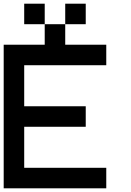

<svg xmlns="http://www.w3.org/2000/svg" viewBox="-20 -1020 707 1040"><path d="M222.2 -888.9H111.1V-1000H222.2ZM444.4 -888.9H333.3V-1000H444.4ZM333.3 -777.8H555.6V-666.7H111.1V-444.4H444.4V-333.3H111.1V-111.1H555.6V0H0V-777.8H222.2V-888.9H333.3Z"/></svg>

Font: Pixeloid Sans
Style: Regular
Weight: 400
Designer: GGBotNet
Foundry: GGBotNet
Version: 0.5